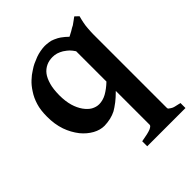

<svg xmlns="http://www.w3.org/2000/svg" viewBox="-197 -588 941 941"><g transform="rotate(-45 274.0 -117.5)"><path d="M255.9 -78.1Q281.7 -78.1 307.1 -91.8Q334 -106.9 359.9 -131.8V-341.8Q350.1 -356.9 339.8 -367.2Q332 -375 314 -387.2Q300.8 -395 286.1 -399.9Q272.9 -403.8 257.8 -403.8Q233.9 -403.8 214.8 -395Q193.8 -385.3 179.9 -367.2Q166 -349.1 157.2 -317.9Q149.4 -291 148.9 -247.1Q148.9 -206.1 158.2 -173.8Q167 -144 183.1 -121.1Q199.2 -99.1 216.8 -88.9Q236.8 -78.1 255.9 -78.1ZM276.9 233.9V199.2Q323.7 191.4 341.8 184.1Q359.9 176.3 359.9 168V-66.9Q335.9 -43 318.8 -29.8Q294.9 -11.7 280.8 -3.9Q263.7 4.9 243.2 9.8Q221.2 14.6 200.2 15.1Q170.4 15.1 141.1 -1Q110.4 -18.1 86.9 -46.9Q61 -80.1 46.9 -120.1Q31.7 -164.1 32.2 -216.8Q32.2 -261.7 42 -293Q51.8 -326.2 69.8 -353Q86.9 -379.9 106 -397Q125 -415 143.1 -425.8Q161.1 -438 171.9 -442.9Q193.8 -452.6 205.1 -457Q221.7 -462.9 237.8 -465.8Q253.9 -468.8 269 -469.2Q278.8 -469.2 296.9 -466.8Q309.1 -465.8 324.2 -459Q344.2 -450.2 354 -442.9Q371.1 -430.7 387.2 -415Q403.3 -422.9 412.1 -428.2Q418.9 -433.1 426.5 -437Q434.1 -440.9 438 -442.9L459 -458Q473.1 -467.8 474.1 -469.2L493.2 -451.2Q488.3 -434.1 484.9 -417Q481 -398.9 480 -380.9Q478 -355 478 -338.9V168Q478 172.9 480 175.8Q481.9 177.7 491 183.8Q500 189.9 509.8 191.9Q529.8 196.8 542 199.2V233.9Z"/></g></svg>

Font: Gentium Basic
Style: Bold
Weight: 700
Designer: J. Victor Gaultney and Annie Olsen
Foundry: SIL International
Version: Version 1.100